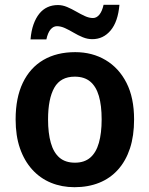

<svg xmlns="http://www.w3.org/2000/svg" viewBox="-20 -769 622 799"><path d="M538 -272Q538 -204 521 -152Q504 -100 471.5 -63.5Q439 -27 393 -8.5Q347 10 290 10Q237 10 192 -8.5Q147 -27 114 -63.5Q81 -100 63 -152Q45 -204 45 -272Q45 -362 75 -424.5Q105 -487 160.5 -519.5Q216 -552 293 -552Q364 -552 419.5 -519Q475 -486 506.5 -424Q538 -362 538 -272ZM180 -272Q180 -215 191.5 -174.5Q203 -134 227.5 -113Q252 -92 292 -92Q331 -92 355.5 -113Q380 -134 391.5 -174.5Q403 -215 403 -272Q403 -330 391.5 -369.5Q380 -409 355.5 -429.5Q331 -450 291 -450Q232 -450 206 -404Q180 -358 180 -272ZM477 -749Q471 -679 440.5 -642.5Q410 -606 364 -606Q344 -606 324.5 -614Q305 -622 286.5 -633Q268 -644 250.5 -652Q233 -660 217 -660Q202 -660 190.5 -646.5Q179 -633 173 -605H107Q110 -641 119.5 -667.5Q129 -694 143.5 -712Q158 -730 177.5 -739Q197 -748 221 -748Q240 -748 259 -740Q278 -732 297 -721Q316 -710 333.5 -702Q351 -694 367 -694Q382 -694 393.5 -708Q405 -722 411 -749Z"/></svg>

Font: Noto Sans Display SemiBold
Style: Regular
Weight: 600
Designer: Monotype Design Team
Foundry: Monotype Imaging Inc.
Version: Version 2.003